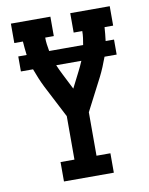

<svg xmlns="http://www.w3.org/2000/svg" viewBox="-83 -796 666 857"><g transform="rotate(-10 250.0 -367.5)"><path d="M137 0V-88H200V-285L185 -314L124 -432Q114 -452 105 -473.5Q96 -495 88 -517H33V-585H71Q69 -601 67.5 -616.5Q66 -632 65 -647H26V-735H205V-647H166Q166 -632 168 -616.5Q170 -601 173 -585H327Q330 -601 332 -616.5Q334 -632 334 -647H295V-735H474V-647H435Q434 -632 432.5 -616.5Q431 -601 429 -585H467V-517H412Q404 -495 395 -473.5Q386 -452 376 -432L300 -285V-88H363V0ZM250 -401 286 -472Q292 -483 297 -494.5Q302 -506 307 -517H193Q198 -506 203 -494.5Q208 -483 214 -472Z"/></g></svg>

Font: Iosevka Curly Slab Semibold
Style: Regular
Weight: 600
Monospace: yes
Designer: Belleve Invis
Foundry: Belleve Invis
Version: Version 22.1.2; ttfautohint (v1.8.4)